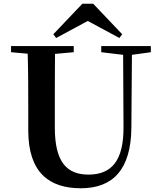

<svg xmlns="http://www.w3.org/2000/svg" viewBox="-20 -987 858 1026"><path d="M478 -967H420L265 -804L280 -784L449 -875L618 -784L633 -804ZM521 -708 638 -694 640 -312C642 -128 576 -54 453 -54C337 -54 273 -121 273 -305V-401C273 -501 273 -600 274 -699L374 -708V-741H39V-708L128 -700C131 -600 131 -500 131 -401V-290C131 -63 245 19 412 19C585 19 680 -83 682 -304L685 -694L786 -708V-741H521Z"/></svg>

Font: Noto Serif CJK KR
Style: Bold
Weight: 700
Designer: Ryoko NISHIZUKA 西塚涼子 (kana & ideographs); Frank Grießhammer (Latin, Greek & Cyrillic); Wenlong ZHANG 张文龙 (bopomofo); San
Foundry: Adobe
Version: Version 2.001;hotconv 1.1.0;makeotfexe 2.6.0